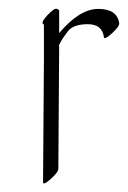

<svg xmlns="http://www.w3.org/2000/svg" viewBox="-20 -396 294 442"><path d="M116.2 -319.8Q163.1 -375.5 206.3 -375.5Q249.5 -375.5 254.4 -342.8Q255.4 -335.4 237.8 -319.3Q220.2 -303.2 219.2 -310.5Q215.3 -340.3 182.1 -340.3Q148.9 -340.3 136.5 -324.2Q124 -308.1 120.1 -300.3Q115.2 -291 115.7 -290Q116.2 -289.1 116.2 -288.6L114.3 -7.8Q114.3 0.5 96.7 16.1Q79.1 31.7 79.1 23.4L81.1 -257.3Q81.1 -258.3 81.3 -260.3Q81.5 -262.2 81.1 -263.2V-339.4Q72.3 -342.8 88.6 -360.4Q105 -377.9 110.6 -375.7Q116.2 -373.5 116.2 -372.1Z"/></svg>

Font: ML-NILA06
Style: Regular
Weight: 400
Designer: CLT@C-DIT
Version: Version ML-NILA06 1.0